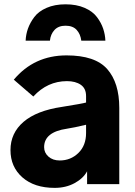

<svg xmlns="http://www.w3.org/2000/svg" viewBox="-20 -866 633 903"><path d="M100.6 -674.8Q101.6 -703.1 111.3 -731Q121.1 -758.8 141.1 -785.6Q161.1 -812.5 199.2 -829.1Q237.3 -845.7 288.1 -845.7Q339.8 -845.7 377.9 -829.1Q416 -812.5 436 -785.6Q456.1 -758.8 465.3 -731Q474.6 -703.1 475.6 -674.8H362.3Q358.4 -706.1 340.3 -725.6Q322.3 -745.1 288.1 -745.1Q254.9 -745.1 236.3 -725.1Q217.8 -705.1 214.8 -674.8ZM187.5 -173.8Q187.5 -147.5 208 -129.4Q228.5 -111.3 260.7 -111.3Q312.5 -111.3 348.6 -146.5Q384.8 -181.6 384.8 -240.2V-279.3Q328.1 -265.6 294.9 -260.7Q187.5 -245.1 187.5 -173.8ZM29.3 -160.2Q29.3 -240.2 90.8 -293Q152.3 -345.7 271.5 -363.3Q369.1 -378.9 384.8 -383.8V-414.1Q384.8 -450.2 359.9 -467.3Q335 -484.4 294.9 -484.4Q203.1 -484.4 136.7 -412.1L44.9 -491.2Q140.6 -605.5 293 -605.5Q427.7 -605.5 484.4 -541Q541 -476.6 541 -358.4V0H389.6V-60.5Q372.1 -27.3 331.1 -4.9Q290 17.6 237.3 17.6Q141.6 17.6 85.4 -31.7Q29.3 -81.1 29.3 -160.2Z"/></svg>

Font: Gothic A1 Black
Style: Regular
Weight: 900
Version: Version 2.50